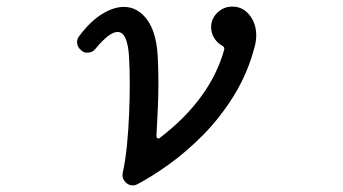

<svg xmlns="http://www.w3.org/2000/svg" viewBox="-20 -538 1040 583"><path d="M396 22Q390 25 383 25Q369 25 359 13Q349 1 353 -15Q361 -51 365.5 -97Q370 -143 372 -191Q374 -239 374 -281Q374 -305 373.5 -325.5Q373 -346 372 -362Q368 -441 337 -441Q312 -441 270 -390Q261 -378 245 -378Q234 -378 227 -385Q214 -395 214 -410Q214 -421 221 -429Q255 -474 290 -495.5Q325 -517 356 -517Q398 -517 426.5 -478.5Q455 -440 459 -366Q460 -347 460.5 -327Q461 -307 461 -287Q461 -245 459 -204Q457 -163 455 -125Q455 -120 458.5 -118Q462 -116 466 -120Q541 -177 590.5 -244.5Q640 -312 661 -388V-390Q661 -396 655 -399Q640 -407 630.5 -422.5Q621 -438 621 -455Q621 -481 640 -499.5Q659 -518 685 -518Q717 -518 737.5 -492.5Q758 -467 758 -430Q758 -423 757 -415Q756 -407 754 -399Q733 -317 691 -249Q649 -181 597 -128.5Q545 -76 492.5 -38.5Q440 -1 396 22Z"/></svg>

Font: Kiwi Maru Medium
Style: Regular
Weight: 500
Designer: Hiroki-Chan
Version: Version 1.100